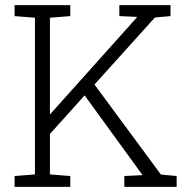

<svg xmlns="http://www.w3.org/2000/svg" viewBox="-20 -731 743 751"><path d="M349.6 -400.4 609.4 -48.3 670.9 -42.5V0H466.3V-42.5L536.1 -45.9L536.6 -47.4L311 -357.9L175.3 -207V-48.8L254.9 -42.5V0H37.1V-42.5L116.7 -48.8V-661.6L37.1 -668V-710.9H254.9V-668L175.3 -661.6V-283.2L515.1 -662.6L515.6 -665L446.8 -668V-710.9H647V-668L585.9 -662.6Z"/></svg>

Font: Battambang Light
Style: Regular
Weight: 300
Designer: Danh Hong
Version: Version 8.002; ttfautohint (v1.8.3)